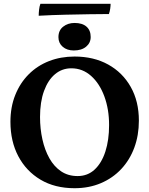

<svg xmlns="http://www.w3.org/2000/svg" viewBox="-20 -983 787 1012"><path d="M373 9Q269 9 193.5 -36Q118 -81 76.5 -159.5Q35 -238 35 -341Q35 -419 60.5 -482.5Q86 -546 131.5 -591.5Q177 -637 238.5 -661Q300 -685 373 -685Q474 -685 550 -643Q626 -601 669 -525Q712 -449 712 -347Q712 -270 688 -205Q664 -140 619 -92Q574 -44 511.5 -17.5Q449 9 373 9ZM389 -55Q442 -55 479 -89.5Q516 -124 535.5 -184.5Q555 -245 555 -324Q555 -407 530 -475Q505 -543 460 -583Q415 -623 356 -623Q307 -623 270 -592Q233 -561 212 -503.5Q191 -446 191 -366Q191 -305 203.5 -248.5Q216 -192 240.5 -148.5Q265 -105 302 -80Q339 -55 389 -55ZM369 -717Q333 -717 310.5 -736.5Q288 -756 288 -787Q288 -823 313 -842.5Q338 -862 373 -862Q414 -862 436 -842.5Q458 -823 458 -788Q458 -757 434 -737Q410 -717 369 -717ZM563 -963Q563 -953 561 -938Q559 -923 554 -909Q510 -909 451.5 -908Q393 -907 325 -905.5Q257 -904 184 -900Q184 -914 186 -932Q188 -950 193 -963Z"/></svg>

Font: Vollkorn
Style: Bold
Weight: 700
Designer: Friedrich Althausen
Foundry: Friedrich Althausen
Version: Version 5.000